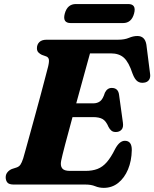

<svg xmlns="http://www.w3.org/2000/svg" viewBox="-20 -892 746 928"><path d="M393.5 0H47Q23.5 0 15.5 -10Q7.5 -20 7.5 -35Q7.5 -49 15.8 -59.2Q24 -69.5 37 -75L60 -82.5Q72 -86.5 78.5 -95.8Q85 -105 92 -126Q95 -136.5 103.8 -167.8Q112.5 -199 124.5 -242.8Q136.5 -286.5 150 -335.5Q163.5 -384.5 176 -431.2Q188.5 -478 198.2 -515.2Q208 -552.5 213 -572Q218.5 -596 215.8 -606Q213 -616 203 -619.5L182 -627Q173.5 -631 166 -638.2Q158.5 -645.5 158.5 -659Q158.5 -677 170.2 -688.5Q182 -700 205 -700H550Q582 -700 603 -709Q624 -718 644 -718Q680.5 -718 687.5 -676.5L705 -538.5Q708.5 -518 700.5 -506.2Q692.5 -494.5 676.5 -492.5Q658 -489.5 644.5 -499Q631 -508.5 620.5 -536.5Q602.5 -591.5 579 -612.8Q555.5 -634 516 -634H415Q409.5 -614 399 -576.2Q388.5 -538.5 375.5 -490.8Q362.5 -443 348.5 -392.5H431Q450.5 -392.5 464 -402.8Q477.5 -413 487 -444Q498.5 -467 520 -467Q551.5 -467 555.5 -433.5L574 -299.5Q577.5 -276 567.2 -265Q557 -254 540.5 -254Q527 -253.5 518.5 -260.5Q510 -267.5 504.5 -278.5Q492.5 -307 476 -316.5Q459.5 -326 429.5 -326H330.5Q310.5 -253.5 295 -194.2Q279.5 -135 275.5 -114.5Q271 -91.5 280.2 -78.8Q289.5 -66 318 -66H392Q426.5 -66 451.2 -75.5Q476 -85 496.2 -108.2Q516.5 -131.5 537 -173Q558 -211.5 583.5 -211.5Q617.5 -211.5 617 -166.5Q616 -114.5 598.8 -73.2Q581.5 -32 551.5 -8Q521.5 16 481.5 16Q459.5 16 440 8Q420.5 0 393.5 0ZM293 -826Q305.5 -872.5 347 -872.5H599.5Q640.5 -872.5 628 -826.5Q615.5 -780.5 574.5 -780.5H322Q281 -780.5 293 -826Z"/></svg>

Font: Fraunces 9pt S050
Style: Bold Italic
Weight: 700
Italic angle: -16°
Version: Version 1.000; ttfautohint (v1.8.3)